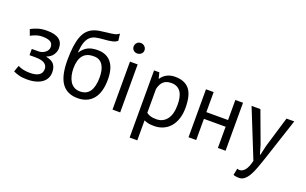

<svg xmlns="http://www.w3.org/2000/svg" viewBox="-100 -1200 2993 1880"><g transform="rotate(20 1396.0 -260.0)"><path d="M125 -223V-288H195Q213 -288 230.5 -294Q248 -300 262 -310.5Q276 -321 284.5 -335.5Q293 -350 293 -366Q293 -405 266 -421Q239 -437 185 -437Q146 -437 113.5 -425Q81 -413 63 -402L40 -464Q70 -481 110.5 -494Q151 -507 207 -507Q373 -507 373 -384Q373 -349 350.5 -315.5Q328 -282 286 -268V-264Q345 -253 368.5 -222Q392 -191 392 -140Q392 -108 379 -81Q366 -54 340 -34Q314 -14 274.5 -2.5Q235 9 183 9Q132 9 98.5 0Q65 -9 38 -22L61 -88Q84 -75 116.5 -68Q149 -61 187 -61Q248 -61 280 -82Q312 -103 312 -146Q312 -182 282 -202.5Q252 -223 183 -223Z M564 -411Q597 -459 637 -478.5Q677 -498 737 -498Q829 -498 878.5 -438Q928 -378 928 -261Q928 -126 870.5 -57Q813 12 710 12Q600 12 545 -64Q490 -140 490 -303Q490 -389 498.5 -450Q507 -511 523.5 -553Q540 -595 563.5 -620Q587 -645 616.5 -659.5Q646 -674 681 -680Q716 -686 756 -690Q808 -695 837.5 -701.5Q867 -708 885 -725L894 -653Q884 -644 872 -638Q860 -632 843 -628Q826 -624 802.5 -621Q779 -618 748 -616Q705 -613 672.5 -605.5Q640 -598 616.5 -576.5Q593 -555 579.5 -515.5Q566 -476 561 -411ZM573 -249Q573 -211 581 -176Q589 -141 605.5 -114.5Q622 -88 648 -73Q674 -58 709 -58Q778 -58 811.5 -107.5Q845 -157 845 -254Q845 -292 838 -324Q831 -356 816 -379.5Q801 -403 778 -415.5Q755 -428 723 -428Q645 -429 609 -382.5Q573 -336 573 -249Z M1071 -500H1151V0H1071ZM1054 -652Q1054 -675 1069.5 -691.5Q1085 -708 1109 -708Q1133 -708 1150 -691.5Q1167 -675 1167 -652Q1167 -629 1150 -614Q1133 -599 1109 -599Q1085 -599 1069.5 -614Q1054 -629 1054 -652Z M1322 -500H1377L1392 -440H1396Q1419 -475 1455.5 -493.5Q1492 -512 1539 -512Q1639 -512 1688 -453Q1737 -394 1737 -260Q1737 -197 1720.5 -146.5Q1704 -96 1674 -61Q1644 -26 1601.5 -7Q1559 12 1507 12Q1470 12 1448.5 7.5Q1427 3 1402 -8V200H1322ZM1524 -442Q1473 -442 1443.5 -415.5Q1414 -389 1402 -335V-87Q1420 -73 1443 -65.5Q1466 -58 1504 -58Q1573 -58 1613.5 -109.5Q1654 -161 1654 -261Q1654 -302 1647 -335.5Q1640 -369 1624.5 -392.5Q1609 -416 1584.5 -429Q1560 -442 1524 -442Z M2169 -221H1943V0H1863V-500H1943V-291H2169V-500H2249V0H2169Z M2550 -176 2578 -80H2583L2605 -177L2702 -500H2783L2635 -51Q2618 -2 2601.5 44Q2585 90 2565 126Q2545 162 2520 183.5Q2495 205 2462 205Q2426 205 2403 195L2417 126Q2430 131 2442 131Q2470 131 2496 101.5Q2522 72 2539 0L2338 -500H2430Z"/></g></svg>

Font: PTSans
Style: Regular
Weight: 400
Designer: A.Korolkova, O.Umpeleva, V.Yefimov
Foundry: ParaType Ltd
Version: Version 2.003W OFL